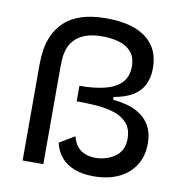

<svg xmlns="http://www.w3.org/2000/svg" viewBox="-78 -743 801 831"><g transform="rotate(10 323.0 -327.5)"><path d="M386 14Q339 14 303 0.5Q267 -13 244.5 -39Q222 -65 213 -103L280 -143Q287 -115 301.5 -98Q316 -81 337 -73.5Q358 -66 381 -66Q402 -66 423.5 -72Q445 -78 463.5 -90Q482 -102 493 -122Q504 -142 504 -171Q504 -214 482 -239Q460 -264 423.5 -275.5Q387 -287 344 -290Q301 -293 259 -293V-361Q323 -361 369.5 -372.5Q416 -384 442 -410.5Q468 -437 468 -483Q468 -523 447.5 -546.5Q427 -570 393.5 -579.5Q360 -589 322 -589Q275 -589 245 -577.5Q215 -566 198 -547Q181 -528 174 -506.5Q167 -485 165.5 -464Q164 -443 164 -428V0H73V-422Q73 -453 78 -487Q83 -521 98 -553.5Q113 -586 141 -612.5Q169 -639 214.5 -654Q260 -669 326 -669Q398 -669 450 -649.5Q502 -630 530.5 -590.5Q559 -551 559 -491Q559 -449 543.5 -418Q528 -387 496 -367.5Q464 -348 413 -339V-327Q476 -321 515.5 -300.5Q555 -280 574.5 -246Q594 -212 594 -166Q594 -111 568.5 -70.5Q543 -30 496.5 -8Q450 14 386 14Z"/></g></svg>

Font: Bricolage Grotesque 28pt
Style: Regular
Weight: 400
Version: Version 1.001;gftools[0.9.33.dev8+g029e19f]